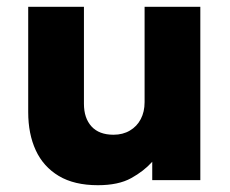

<svg xmlns="http://www.w3.org/2000/svg" viewBox="-20 -530 678 565"><path d="M268 15Q198.5 15 153 -12.2Q107.5 -39.5 85.2 -87.8Q63 -136 63 -200V-510H227V-224.5Q227 -182.5 249.2 -158Q271.5 -133.5 314 -133.5Q341.5 -133.5 362.2 -145.8Q383 -158 394.2 -179.5Q405.5 -201 405.5 -229.5V-510H569.5V0H428V-54Q403.5 -26.5 366 -5.8Q328.5 15 268 15Z"/></svg>

Font: Geologica Cursive
Style: Bold
Weight: 700
Designer: Sindre Bremnes, Frode Helland
Foundry: Monokrom Skriftforlag AS
Version: Version 1.010;gftools[0.9.28]